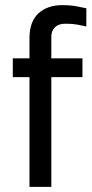

<svg xmlns="http://www.w3.org/2000/svg" viewBox="-20 -727 356 747"><path d="M300.8 -500V-426.8H179.7V0H94.7V-426.8H29.8V-500H94.7V-578.1Q94.7 -643.1 129.6 -675Q164.6 -707 221.7 -707Q253.9 -707 277.3 -702.6Q300.8 -698.2 315.9 -694.8V-624Q299.8 -627.9 280.8 -631.3Q261.7 -634.8 234.9 -634.8Q208 -634.8 193.8 -620.8Q179.7 -606.9 179.7 -585V-500Z"/></svg>

Font: Moulpali
Style: Regular
Weight: 400
Designer: Danh Hong
Version: Version 8.002; ttfautohint (v1.8.3)